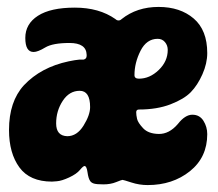

<svg xmlns="http://www.w3.org/2000/svg" viewBox="-20 -516 629 554"><path d="M493 -158Q514 -185 535 -185Q556 -185 567 -167.5Q578 -150 578 -129Q578 -62 528 -22Q478 18 406 18Q382 18 359 10.5Q336 3 333.5 3Q331 3 315 9.5Q299 16 278.5 16Q258 16 250.5 13.5Q243 11 240 6Q235 -1 232.5 -19Q230 -37 224 -37Q220 -37 210.5 -25.5Q201 -14 179.5 -4Q158 6 144 7L130 8Q66 8 36 -33Q6 -74 6 -141Q6 -223 49 -270Q98 -322 178 -339Q197 -343 209 -344H221Q230 -346 230 -355V-358Q229 -392 180.5 -392Q132 -392 110.5 -379Q89 -366 77 -366Q53 -366 53 -406.5Q53 -447 89.5 -470.5Q126 -494 196 -494Q266 -494 313 -461Q317 -457 322 -457Q327 -457 331 -461Q375 -496 437.5 -496Q500 -496 539 -462.5Q578 -429 578 -363Q578 -333 564 -301.5Q550 -270 530.5 -250Q511 -230 472 -215Q433 -200 381 -200Q373 -200 373 -192Q373 -184 375.5 -173Q378 -162 393 -146Q408 -130 438 -129.5Q468 -129 493 -158ZM174 -123Q202 -123 221 -153.5Q240 -184 240 -207Q240 -254 210 -254Q180 -254 161 -225Q142 -196 142 -160Q142 -124 174 -123ZM435 -404Q403 -404 385.5 -369.5Q368 -335 368 -299Q368 -289 381 -289Q412 -289 438 -314Q464 -339 464 -372Q464 -385 456 -394.5Q448 -404 435 -404Z"/></svg>

Font: Chicle
Style: Regular
Weight: 400
Designer: Angel Koziupa and Alejandro Paul
Foundry: Angel Koziupa and Alejandro Paul
Version: Version 1.000